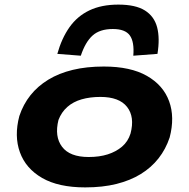

<svg xmlns="http://www.w3.org/2000/svg" viewBox="-20 -803 821 834"><path d="M350 11Q234 11 163 -30Q92 -71 66.5 -141.5Q41 -212 64 -299Q81 -350 112.5 -389.5Q144 -429 190 -457Q236 -485 296 -499.5Q356 -514 431 -514Q547 -514 618 -473.5Q689 -433 714.5 -363.5Q740 -294 717 -206Q700 -155 668.5 -115Q637 -75 591.5 -47Q546 -19 486 -4Q426 11 350 11ZM365 -121Q412 -121 448 -132.5Q484 -144 510 -166Q536 -188 547 -223Q566 -295 532 -338.5Q498 -382 416 -382Q371 -382 334.5 -371.5Q298 -361 272.5 -338.5Q247 -316 234 -282Q216 -210 249.5 -165.5Q283 -121 365 -121ZM331 -561 229 -569Q248 -637 282 -685Q316 -733 368.5 -758Q421 -783 494 -783Q569 -783 609.5 -757.5Q650 -732 662.5 -684.5Q675 -637 664 -569L559 -561Q564 -621 544 -649Q524 -677 470 -677Q414 -677 382.5 -649Q351 -621 331 -561Z"/></svg>

Font: Nunito Sans 7pt Expanded ExtraBold
Style: Italic
Weight: 800
Width: 7
Italic angle: -9°
Designer: Vernon Adams
Foundry: Vernon Adams
Version: Version 3.101;gftools[0.9.27]